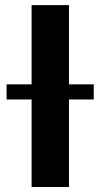

<svg xmlns="http://www.w3.org/2000/svg" viewBox="-20 -748 402 768"><path d="M255.9 -727.5V0H106.4V-727.5ZM6.3 -350.1V-410.6H355V-350.1Z"/></svg>

Font: Inter 16pt
Style: Bold
Weight: 700
Version: Version 4.001;git-66647c0bb